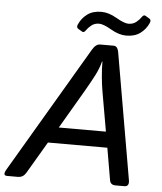

<svg xmlns="http://www.w3.org/2000/svg" viewBox="-95 -917 817 967"><g transform="rotate(5 313.5 -433.0)"><path d="M270 -769Q258.8 -775.4 265.6 -791Q279.3 -822.8 307.4 -843.8Q335.4 -864.7 378.9 -864.7Q415.5 -864.7 456.5 -840.8Q497.6 -816.9 519 -816.9Q542.5 -816.9 558.6 -830.1Q574.7 -843.3 582.5 -855.5Q591.8 -869.6 601.1 -864.3L621.6 -852.1Q632.8 -845.7 626 -830.1Q612.3 -798.3 584.2 -777.3Q556.2 -756.3 512.7 -756.3Q476.1 -756.3 435.1 -780.3Q394 -804.2 372.6 -804.2Q349.1 -804.2 333 -791Q316.9 -777.8 309.1 -765.6Q299.8 -751.5 290.5 -756.8ZM-22.9 0Q-47.9 0 -28.8 -32.2L347.2 -670.4Q364.7 -700.2 386.2 -700.2H454.6Q474.6 -700.2 480 -670.4L590.3 -32.2Q595.7 0 569.8 0H525.4Q499.5 0 495.6 -23.9L467.8 -185.5H167.5L72.3 -23.9Q58.1 0 31.7 0ZM215.3 -265.6H453.6L419.4 -460.9Q413.1 -496.1 409.2 -537.8Q405.3 -579.6 405.3 -615.7H403.3Q394.5 -581.1 376 -544.9Q357.4 -508.8 329.6 -460.9Z"/></g></svg>

Font: Istok
Style: Italic
Weight: 500
Italic angle: -13°
Designer: Andrey V. Panov
Foundry: Andrey V. Panov
Version: Version 1.0.3